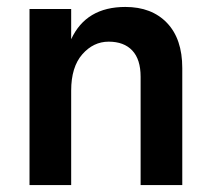

<svg xmlns="http://www.w3.org/2000/svg" viewBox="-20 -533 605 553"><path d="M505 0H385V-312Q385 -362 361 -387.5Q337 -413 293 -413Q249 -413 217 -376.5Q185 -340 185 -272V0H65V-507H185V-420Q228 -513 341 -513Q417 -513 461 -467Q505 -421 505 -337Z"/></svg>

Font: Hind Mysuru SemiBold
Style: Regular
Weight: 600
Designer: Manushi Parikh, Hitesh Malaviya
Foundry: Indian Type Foundry
Version: Version 0.703;PS 1.0;hotconv 1.0.86;makeotf.lib2.5.63406